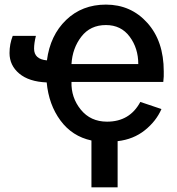

<svg xmlns="http://www.w3.org/2000/svg" viewBox="-20 -588 752 817"><path d="M284.2 -315.4H568.4Q568.4 -382.8 531.7 -432.1Q495.1 -481.4 430.7 -481.4Q364.3 -481.4 326.2 -432.1Q288.1 -382.8 284.2 -315.4ZM20.5 -362.3Q20.5 -400.4 34.2 -435.5H132.8Q125 -404.3 125 -380.9Q125 -335.9 179.7 -331.1Q193.4 -437.5 261.2 -502.9Q329.1 -568.4 430.7 -568.4Q537.1 -568.4 606.9 -490.7Q676.8 -413.1 676.8 -284.2Q677.7 -263.7 674.8 -239.3H284.2Q282.2 -172.9 323.7 -121.6Q365.2 -70.3 435.5 -70.3Q532.2 -70.3 577.1 -154.3L667 -124Q644.5 -72.3 596.2 -33.7Q547.9 4.9 480.5 12.7V209H369.1V9.8Q287.1 -7.8 237.3 -75.2Q187.5 -142.6 178.7 -237.3Q103.5 -240.2 62 -274.9Q20.5 -309.6 20.5 -362.3Z"/></svg>

Font: Gothic A1 SemiBold
Style: Regular
Weight: 600
Version: Version 2.50